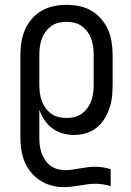

<svg xmlns="http://www.w3.org/2000/svg" viewBox="-20 -548 540 791"><path d="M242 223Q216 223 191 216Q166 209 144.5 195Q123 181 106.5 160.5Q90 140 80.5 116Q71 92 67.5 66.5Q64 41 64 15V-320Q64 -347 68 -373.5Q72 -400 82.5 -424.5Q93 -449 110.5 -469.5Q128 -490 151 -503.5Q174 -517 200.5 -522.5Q227 -528 254 -528Q281 -528 307.5 -522.5Q334 -517 357 -503.5Q380 -490 397.5 -469.5Q415 -449 425.5 -424.5Q436 -400 440 -373.5Q444 -347 444 -320V-200Q444 -175 441.5 -150.5Q439 -126 431 -102.5Q423 -79 410 -58Q397 -37 377.5 -21.5Q358 -6 334 1Q310 8 285 8Q261 8 238 1.5Q215 -5 196 -19Q177 -33 163.5 -53Q150 -73 142 -96V15Q142 32 143.5 48Q145 64 150.5 80Q156 96 165 110Q174 124 187 134Q200 144 216.5 148.5Q233 153 249 153Q265 153 280 150.5Q295 148 310.5 145.5Q326 143 341 141Q356 139 372 139Q388 139 404 141.5Q420 144 436 149V219Q420 214 404 211.5Q388 209 372 209Q355 209 339 211.5Q323 214 307 216.5Q291 219 274.5 221Q258 223 242 223ZM254 -62Q271 -62 287.5 -66Q304 -70 317.5 -80Q331 -90 341 -104Q351 -118 356.5 -134Q362 -150 364 -166.5Q366 -183 366 -200V-320Q366 -337 364 -353.5Q362 -370 356.5 -386Q351 -402 341 -416Q331 -430 317.5 -440Q304 -450 287.5 -454Q271 -458 254 -458Q237 -458 220.5 -454Q204 -450 190.5 -440Q177 -430 167 -416Q157 -402 151.5 -386Q146 -370 144 -353.5Q142 -337 142 -320V-200Q142 -183 144 -166.5Q146 -150 151.5 -134Q157 -118 167 -104Q177 -90 190.5 -80Q204 -70 220.5 -66Q237 -62 254 -62Z"/></svg>

Font: Moesevka
Style: Regular
Weight: 400
Monospace: yes
Designer: Belleve Invis
Foundry: Belleve Invis
Version: Version 32.5.0; ttfautohint (v1.8.4)